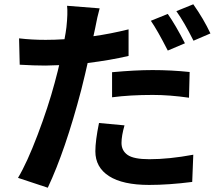

<svg xmlns="http://www.w3.org/2000/svg" viewBox="-20 -822 1040 896"><path d="M843 -620 763 -586Q714 -682 684 -725L763 -757Q800 -704 843 -620ZM503 -368V-485Q611 -495 692 -495Q780 -495 865 -486L862 -366Q771 -379 693 -379Q587 -379 503 -368ZM580 -685V-561Q495 -541 389 -528Q380 -486 359 -402Q285 -120 203 54L64 8Q106 -62 155.5 -192.5Q205 -323 235 -435Q254 -506 256 -518Q212 -516 192 -516Q140 -516 72 -520L69 -643Q128 -636 193 -636Q236 -636 281 -639Q287 -670 290 -695Q297 -761 293 -795L445 -783Q434 -744 424 -690L416 -653Q495 -664 580 -685ZM442 -248 561 -237Q547 -188 547 -155Q547 -119 575.5 -99Q604 -79 677 -79Q769 -79 882 -100L877 27Q767 41 676 41Q553 41 489 0Q425 -41 425 -116Q425 -165 442 -248ZM803 -770 882 -802Q930 -734 962 -666L883 -632Q840 -718 803 -770Z"/></svg>

Font: Noto Sans Korean Bold
Style: Bold
Weight: 700
Designer: Ryoko NISHIZUKA  (kana & ideographs); Paul D. Hunt (Latin, Greek & Cyrillic); Wenlong ZHANG  (bopomofo); Sandoll Communi
Foundry: Adobe Systems Incorporated
Version: Version 1.000;PS 1;hotconv 1.0.78;makeotf.lib2.5.61930